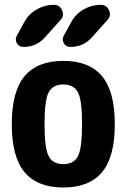

<svg xmlns="http://www.w3.org/2000/svg" viewBox="-20 -790 540 819"><path d="M187.5 -124Q205.1 -89.8 250 -89.8Q294.9 -89.8 312.5 -124Q330.1 -158.2 330.1 -260.3Q330.1 -362.3 312.5 -396Q294.9 -429.7 250 -429.7Q205.1 -429.7 187.5 -396Q169.9 -362.3 169.9 -260.3Q169.9 -158.2 187.5 -124ZM85 -465.3Q139.6 -530.3 250 -530.3Q360.4 -530.3 415 -465.3Q469.7 -400.4 469.7 -260.3Q469.7 -120.1 415 -55.2Q360.4 9.8 250 9.8Q139.6 9.8 85 -55.2Q30.3 -120.1 30.3 -260.3Q30.3 -400.4 85 -465.3ZM280.3 -589.8Q261.7 -589.8 252.4 -605.5Q243.2 -621.1 252 -637.7L284.2 -696.3Q302.7 -730.5 336.9 -750Q371.1 -769.5 410.2 -769.5Q434.6 -769.5 444.8 -746.6Q455.1 -723.6 439.5 -706.1L372.1 -630.9Q335.9 -589.8 280.3 -589.8ZM210 -769.5Q234.4 -769.5 244.6 -746.6Q254.9 -723.6 239.3 -706.1L171.9 -630.9Q135.7 -589.8 80.1 -589.8Q61.5 -589.8 52.2 -605.5Q43 -621.1 51.8 -637.7L84 -696.3Q102.5 -730.5 136.7 -750Q170.9 -769.5 210 -769.5Z"/></svg>

Font: Rounded-X Mgen+ 1mn bold
Style: Bold
Weight: 700
Designer: [Source Han Sans]
Ryoko NISHIZUKA  (kana & ideographs); Paul D. Hunt (Latin, Greek & Cyrillic); Wenlong ZHANG  (bopomofo
Version: Version 1.059.20150602